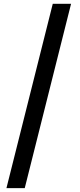

<svg xmlns="http://www.w3.org/2000/svg" viewBox="-20 -806 419 1004"><path d="M13.7 177.7 255.9 -786.1H351.6L109.4 177.7Z"/></svg>

Font: Bpmf GenYo Gothic B
Style: B
Weight: 700
Foundry: But Ko
Version: Version 1.320